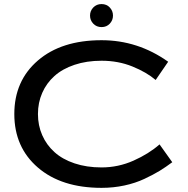

<svg xmlns="http://www.w3.org/2000/svg" viewBox="-20 -906 915 936"><path d="M434.8 -790.5Q418.9 -807.1 418.9 -830.1Q418.9 -853 434.8 -869.6Q450.7 -886.2 475.1 -886.2Q499.5 -886.2 515.1 -869.6Q530.8 -853 530.8 -830.1Q530.8 -807.1 515.1 -790.5Q499.5 -773.9 475.1 -773.9Q450.7 -773.9 434.8 -790.5ZM475.1 -89.8Q556.6 -89.8 631.1 -123Q705.6 -156.2 757.8 -202.1L819.8 -115.2Q788.6 -91.8 758.3 -73.2Q728 -54.7 683.8 -33.9Q639.6 -13.2 586.2 -1.7Q532.7 9.8 475.1 9.8Q279.8 9.8 164.8 -89.1Q49.8 -188 49.8 -350.1Q49.8 -512.2 164.8 -611.1Q279.8 -710 475.1 -710Q652.3 -710 799.8 -605L738.8 -516.1Q694.8 -553.7 625.7 -581.8Q556.6 -609.9 475.1 -609.9Q402.3 -609.9 343.3 -590.1Q284.2 -570.3 245.4 -535.4Q206.5 -500.5 185.8 -453.1Q165 -405.8 165 -350.1Q165 -294.4 185.8 -247.1Q206.5 -199.7 245.4 -164.6Q284.2 -129.4 343.3 -109.6Q402.3 -89.8 475.1 -89.8Z"/></svg>

Font: Copperplate Sans CC Heavy
Style: Regular
Weight: 400
Designer: indestructible type*
Foundry: Cowboy Collective
Version: Version 1.000